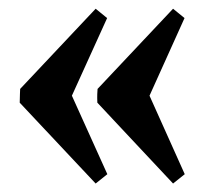

<svg xmlns="http://www.w3.org/2000/svg" viewBox="-20 -421 496 442"><path d="M378.4 1.5 204.1 -184.6Q203.6 -196.3 203.9 -204.1Q204.1 -211.9 204.6 -216.3L378.4 -400.9L404.8 -379.4L324.2 -200.7L405.3 -20ZM200.2 1.5 25.4 -184.6Q25.9 -196.3 25.9 -204.1Q25.9 -211.9 26.4 -216.3L200.2 -400.9L226.6 -379.4L145.5 -200.7L227.1 -20Z"/></svg>

Font: Namdhinggo ExtraBold
Style: Regular
Weight: 800
Designer: Victor Gaultney
Foundry: SIL International
Version: Version 3.001